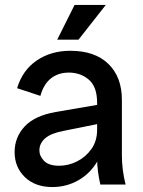

<svg xmlns="http://www.w3.org/2000/svg" viewBox="-20 -745 577 775"><path d="M385 0Q379 -26 375.5 -53Q372 -80 372 -106V-330Q372 -395 338.5 -423.5Q305 -452 258 -452Q215 -452 185.5 -428.5Q156 -405 143 -358L49 -389Q71 -462 128.5 -501Q186 -540 264 -540Q363 -540 417.5 -487Q472 -434 472 -342V-118Q472 -59 487 0ZM191 10Q122 10 80.5 -30Q39 -70 39 -131Q39 -191 79.5 -234.5Q120 -278 205 -293L392 -325V-248L238 -217Q185 -207 162 -186.5Q139 -166 139 -138Q139 -115 158 -95.5Q177 -76 219 -76Q256 -76 291 -93.5Q326 -111 349 -143.5Q372 -176 372 -221H405Q405 -150 375.5 -98Q346 -46 297.5 -18Q249 10 191 10ZM297 -585H211L281 -725H407Z"/></svg>

Font: Radio Canada Big
Style: Regular
Weight: 400
Designer: Étienne Aubert Bonn
Foundry: Coppers and Brasses
Version: Version 1.001